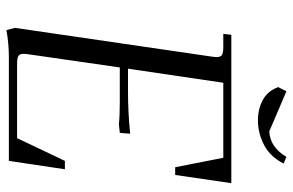

<svg xmlns="http://www.w3.org/2000/svg" viewBox="-179 -737 924 606"><g transform="rotate(90 283.0 -434.0)"><path d="M67.9 -19 158.2 -637.2Q160.2 -650.9 160.2 -655.8Q160.2 -668.5 153.3 -672.6Q146.5 -676.8 127.9 -676.8H86.9L89.8 -702.1H558.1L532.2 -524.9H507.8L478 -676.8H241.2L196.8 -376H268.1Q335 -376 401.9 -382.8L399.9 -355L398.9 -350.1L372.1 -347.2Q345.2 -350.1 301.8 -350.1H192.9L151.9 -65.9Q149.9 -52.2 149.9 -46.9Q149.9 -34.2 156.7 -30Q163.6 -25.9 182.1 -25.9H416L487.8 -176.8H514.2L487.8 0H161.1Q116.2 0 75.2 7.8ZM254.9 -850.1 268.1 -876 395 -821.8Q444.8 -824.7 475.1 -876L496.1 -867.2Q475.1 -825.2 438 -805.7Q400.9 -786.1 359.9 -786.1Q323.7 -786.1 295.4 -801.5Q267.1 -816.9 254.9 -850.1Z"/></g></svg>

Font: Dihjauti
Style: Italic
Weight: 400
Italic angle: -9°
Designer: T. Christopher White
Version: Version 3.0.0